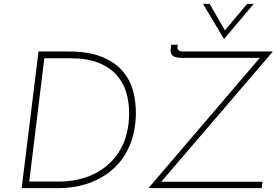

<svg xmlns="http://www.w3.org/2000/svg" viewBox="-20 -972 1430 992"><path d="M92 0 179 -706H334Q435 -706 503 -679.5Q571 -653 611 -607.5Q651 -562 667 -504Q683 -446 682 -382Q680 -289 649 -217.5Q618 -146 563.5 -98Q509 -50 437 -25Q365 0 281 0ZM131 -34H287Q360 -34 424.5 -56Q489 -78 539 -122Q589 -166 617.5 -231Q646 -296 647 -382Q648 -443 632 -495.5Q616 -548 579.5 -587.5Q543 -627 485 -649Q427 -671 344 -671H209ZM747 0 1330 -682 1338 -673H918Q900 -673 886.5 -677Q873 -681 866.5 -691.5Q860 -702 862 -721L865 -741H899L897 -729Q896 -719 902.5 -712.5Q909 -706 925 -706H1390L808 -27L804 -33H1336L1332 0ZM1063 -952 1148 -805 1133 -804 1257 -952H1291L1138 -771H1137L1029 -952Z"/></svg>

Font: Josefin Sans ExtraLight
Style: Italic
Weight: 250
Italic angle: -7°
Designer: Santiago Orozco
Foundry: Typemade
Version: Version 2.000